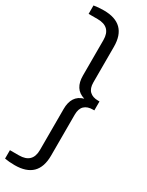

<svg xmlns="http://www.w3.org/2000/svg" viewBox="-286 -857 863 1126"><g transform="rotate(30 145.0 -294.0)"><path d="M48.5 230Q29.5 230 12 228.5Q-5.5 227 -19 224.5V167.5H42Q133 167.5 133 78V-199.5Q133 -244 151 -272.5Q169 -301 207.5 -312Q169 -323.5 151 -352Q133 -380.5 133 -425V-666Q133 -755.5 42 -755.5H-19V-812.5Q-5.5 -815 12 -816.5Q29.5 -818 48.5 -818Q206 -818 206 -662.5V-421.5Q206 -381.5 226.2 -362Q246.5 -342.5 284 -342.5H293V-282H284Q246.5 -282 226.2 -262.5Q206 -243 206 -203V74.5Q206 230 48.5 230Z"/></g></svg>

Font: Encode Sans Condensed
Style: Regular
Weight: 400
Width: 3
Designer: Multiple Designers
Foundry: Impallari Type
Version: Version 3.000; ttfautohint (v1.8.3) -l 8 -r 50 -G 200 -x 14 